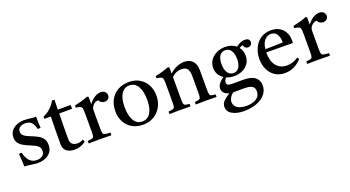

<svg xmlns="http://www.w3.org/2000/svg" viewBox="-56 -1241 3911 2146"><g transform="rotate(-20 1900.0 -168.0)"><path d="M73 -158Q88 -92 121 -57.5Q154 -23 206 -23Q245 -23 272 -41.5Q299 -60 299 -100Q299 -130 284.5 -148Q270 -166 244.5 -178.5Q219 -191 187 -204Q150 -219 117.5 -236.5Q85 -254 64.5 -280.5Q44 -307 44 -349Q44 -397 69.5 -428.5Q95 -460 135.5 -476Q176 -492 222 -492Q245 -492 268 -489Q291 -486 293 -486Q313 -483 330 -482.5Q347 -482 348 -482Q349 -482 352.5 -482Q356 -482 362 -483Q362 -451 363 -418Q364 -385 367 -348Q366 -348 363 -348Q354 -347 346.5 -346.5Q339 -346 332 -347Q319 -403 293.5 -428.5Q268 -454 222 -454Q181 -454 156.5 -436Q132 -418 132 -386Q132 -360 148 -343.5Q164 -327 187 -316Q210 -305 231 -297Q270 -282 305.5 -263.5Q341 -245 363.5 -216Q386 -187 386 -138Q386 -86 359.5 -52.5Q333 -19 292 -3.5Q251 12 206 12Q180 12 154.5 8Q129 4 127 4Q125 4 110.5 2Q96 0 78.5 -2Q61 -4 48 -4Q48 -35 45.5 -73Q43 -111 40 -157Q42 -157 45 -157Q54 -158 60.5 -158.5Q67 -159 73 -158Z M643 12Q583 12 548 -16.5Q513 -45 513 -99Q513 -187 514.5 -269Q516 -351 517 -427H441Q438 -442 441 -454Q540 -496 590 -591Q598 -591 606 -590.5Q614 -590 620 -589Q619 -563 618.5 -534Q618 -505 617 -473H769Q772 -451 769 -427H617Q615 -357 614.5 -279.5Q614 -202 614 -124Q614 -43 698 -43Q734 -43 765 -62Q774 -50 776 -32Q717 12 643 12Z M813 1Q810 -15 813 -30Q847 -32 863 -36.5Q879 -41 884 -56Q889 -71 889 -104V-328Q889 -367 885.5 -386Q882 -405 866.5 -412.5Q851 -420 814 -425Q811 -439 814 -451Q854 -459 892 -469.5Q930 -480 972 -497L989 -491V-403Q1059 -492 1132 -492Q1167 -492 1184 -473.5Q1201 -455 1201 -432Q1201 -405 1183 -390.5Q1165 -376 1142 -376Q1123 -376 1104.5 -386Q1086 -396 1077 -417Q1043 -417 1016.5 -390.5Q990 -364 990 -329V-114Q990 -75 994.5 -58Q999 -41 1018.5 -36.5Q1038 -32 1082 -30Q1084 -16 1082 1Q1048 1 1012 0Q976 -1 938 -1Q901 -1 872.5 0Q844 1 813 1Z M1457 12Q1384 12 1329.5 -19.5Q1275 -51 1245 -106.5Q1215 -162 1215 -234Q1215 -312 1246.5 -370Q1278 -428 1335 -460Q1392 -492 1466 -492Q1539 -492 1593 -460Q1647 -428 1677 -372Q1707 -316 1707 -245Q1707 -172 1675.5 -113.5Q1644 -55 1588 -21.5Q1532 12 1457 12ZM1328 -246Q1328 -144 1361.5 -84.5Q1395 -25 1462 -25Q1526 -25 1560 -81.5Q1594 -138 1594 -233Q1594 -334 1560 -394Q1526 -454 1461 -454Q1397 -454 1362.5 -399Q1328 -344 1328 -246Z M2087 1Q2085 -15 2087 -30Q2118 -32 2133 -36.5Q2148 -41 2153 -56Q2158 -71 2158 -104V-306Q2158 -366 2139.5 -395.5Q2121 -425 2066 -425Q2037 -425 2010 -414.5Q1983 -404 1951 -375V-114Q1951 -75 1955.5 -58Q1960 -41 1975 -36.5Q1990 -32 2022 -30Q2024 -15 2022 1Q1994 1 1963.5 0Q1933 -1 1898 -1Q1866 -1 1835 0Q1804 1 1774 1Q1771 -15 1774 -30Q1808 -32 1824 -36.5Q1840 -41 1845 -56Q1850 -71 1850 -104V-328Q1850 -367 1846.5 -386Q1843 -405 1827.5 -412.5Q1812 -420 1775 -425Q1772 -439 1775 -451Q1861 -468 1933 -497L1950 -491V-416Q1996 -458 2040 -475Q2084 -492 2124 -492Q2190 -492 2225 -453Q2260 -414 2260 -341V-114Q2260 -75 2264.5 -58Q2269 -41 2284 -36.5Q2299 -32 2332 -30Q2334 -15 2332 1Q2302 1 2273.5 0Q2245 -1 2207 -1Q2170 -1 2142.5 0Q2115 1 2087 1Z M2573 255Q2485 255 2431 224Q2377 193 2377 138Q2377 95 2407 67Q2437 39 2481 11Q2442 2 2422 -20.5Q2402 -43 2402 -74Q2402 -128 2481 -183Q2448 -204 2428 -237.5Q2408 -271 2408 -315Q2408 -370 2436.5 -409.5Q2465 -449 2511.5 -470.5Q2558 -492 2611 -492Q2689 -492 2741 -449Q2795 -492 2847 -492Q2873 -492 2888 -480.5Q2903 -469 2903 -447Q2903 -425 2889 -412Q2875 -399 2855 -399Q2836 -399 2822.5 -410.5Q2809 -422 2805 -443Q2791 -440 2782.5 -436Q2774 -432 2763 -425Q2797 -382 2797 -323Q2797 -268 2770 -229.5Q2743 -191 2698.5 -170.5Q2654 -150 2601 -150Q2551 -150 2508 -168Q2483 -143 2483 -115Q2483 -90 2502 -83.5Q2521 -77 2572 -77Q2595 -77 2627 -77.5Q2659 -78 2674 -78Q2774 -78 2818 -42.5Q2862 -7 2862 55Q2862 104 2838 141.5Q2814 179 2773 204.5Q2732 230 2680.5 242.5Q2629 255 2573 255ZM2524 16Q2470 61 2470 111Q2470 146 2491 168Q2512 190 2546 200Q2580 210 2618 210Q2652 210 2689 200Q2726 190 2752 164.5Q2778 139 2778 93Q2778 51 2748.5 33Q2719 15 2639 15Q2620 15 2592 15.5Q2564 16 2530 16Q2527 16 2524 16ZM2603 -185Q2647 -185 2670.5 -220.5Q2694 -256 2694 -319Q2694 -383 2670 -420Q2646 -457 2600 -457Q2557 -457 2533.5 -422.5Q2510 -388 2510 -325Q2510 -261 2534.5 -223Q2559 -185 2603 -185Z M3147 12Q3076 12 3027 -21Q2978 -54 2952.5 -109.5Q2927 -165 2927 -232Q2927 -301 2953.5 -360Q2980 -419 3031 -455.5Q3082 -492 3155 -492Q3243 -492 3292.5 -439.5Q3342 -387 3342 -304Q3342 -294 3341.5 -286.5Q3341 -279 3340 -274L3025 -277Q3025 -273 3025 -270Q3025 -172 3070 -116Q3115 -60 3196 -60Q3264 -60 3330 -104Q3340 -92 3345 -81Q3260 12 3147 12ZM3028 -314 3235 -318Q3236 -320 3236 -323.5Q3236 -327 3236 -328Q3236 -382 3212.5 -418Q3189 -454 3143 -454Q3100 -454 3068 -419Q3036 -384 3028 -314Z M3412 1Q3409 -15 3412 -30Q3446 -32 3462 -36.5Q3478 -41 3483 -56Q3488 -71 3488 -104V-328Q3488 -367 3484.5 -386Q3481 -405 3465.5 -412.5Q3450 -420 3413 -425Q3410 -439 3413 -451Q3453 -459 3491 -469.5Q3529 -480 3571 -497L3588 -491V-403Q3658 -492 3731 -492Q3766 -492 3783 -473.5Q3800 -455 3800 -432Q3800 -405 3782 -390.5Q3764 -376 3741 -376Q3722 -376 3703.5 -386Q3685 -396 3676 -417Q3642 -417 3615.5 -390.5Q3589 -364 3589 -329V-114Q3589 -75 3593.5 -58Q3598 -41 3617.5 -36.5Q3637 -32 3681 -30Q3683 -16 3681 1Q3647 1 3611 0Q3575 -1 3537 -1Q3500 -1 3471.5 0Q3443 1 3412 1Z"/></g></svg>

Font: Castoro
Style: Regular
Weight: 400
Designer: John Hudson
Foundry: Tiro Typeworks Ltd.
Version: Version 2.04